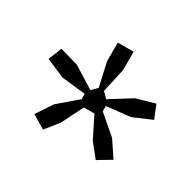

<svg xmlns="http://www.w3.org/2000/svg" viewBox="-60 -765 320 315"><g transform="rotate(30 100.0 -607.5)"><path d="M105 -620 115 -665V-700H85V-665L95 -620ZM95 -620 85 -610 80 -600V-590L90 -580H110L120 -590V-600L115 -610L105 -620ZM85 -610 45 -635 10 -645 0 -620 35 -605 80 -600ZM115 -610 120 -600 165 -605 200 -620 190 -645 155 -635ZM80 -590 45 -560 25 -530 50 -515 70 -540 90 -580ZM120 -590 110 -580 130 -540 150 -515 175 -530 155 -560Z"/></g></svg>

Font: Millimetre
Style: Light
Weight: 200
Designer: Jérémy Landes
Version: Version 1.0